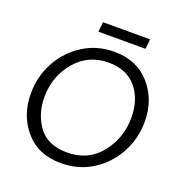

<svg xmlns="http://www.w3.org/2000/svg" viewBox="-141 -913 992 1046"><g transform="rotate(20 355.0 -390.0)"><path d="M279 -790H552L546 -733H273ZM393 -660Q525 -660 601.5 -572Q678 -484 678 -359Q678 -259 632 -175Q586 -91 506.5 -40.5Q427 10 325 10Q192 10 117 -78Q42 -166 42 -291Q42 -392 88.5 -476Q135 -560 214.5 -610Q294 -660 393 -660ZM336 -56Q459 -56 530.5 -146Q602 -236 602 -354Q602 -459 545.5 -526.5Q489 -594 385 -594Q266 -594 192 -506Q118 -418 118 -297Q118 -200 171 -128Q224 -56 336 -56Z"/></g></svg>

Font: Zilla Slab Regular
Style: Italic
Weight: 400
Italic angle: -6°
Designer: Typotheque.com
Foundry: Typotheque type foundry
Version: Version 1.1; 2017; ttfautohint (v1.6)